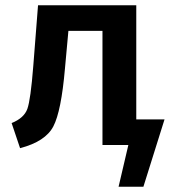

<svg xmlns="http://www.w3.org/2000/svg" viewBox="-20 -549 643 727"><path d="M496 -97H603L523 158H429L466 0H368V-432H239L226 -290Q212 -128 182 -70.5Q152 -13 56 12L24 -83Q71 -102 83.5 -136.5Q96 -171 106 -299L124 -529H496Z"/></svg>

Font: FiraGO Medium
Style: Regular
Weight: 500
Designer: bBox Type
Foundry: bBox Type GmbH
Version: Version 1.001;PS 001.001;hotconv 1.0.88;makeotf.lib2.5.64775